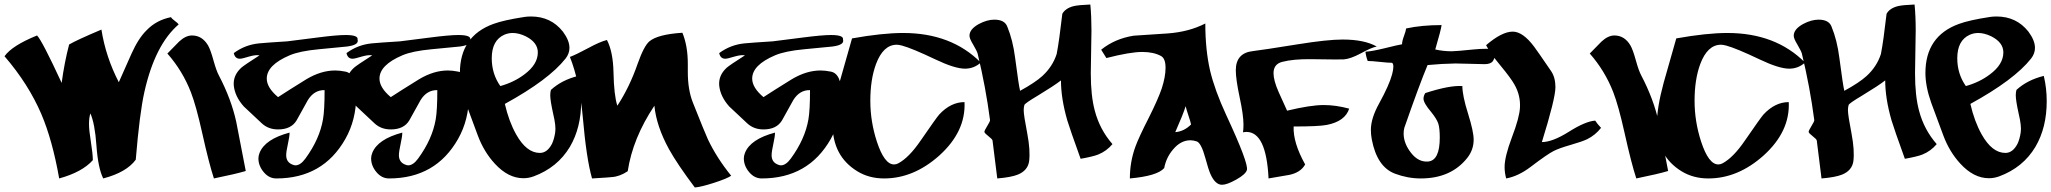

<svg xmlns="http://www.w3.org/2000/svg" viewBox="-45 -790 9081 850"><path d="M746 -682Q641 -592 594 -382Q573 -288 556 -83Q515 -27 412 0Q389 -46 382 -145Q375 -244 355 -288Q349 -268 349 -241Q349 -214 357.5 -161Q366 -108 366 -81Q319 -28 217 0Q187 -170 138 -285Q81 -418 -25 -541Q8 -588 119 -633Q141 -611 228 -423Q240 -513 261 -593Q295 -613 404 -659Q423 -538 481 -426L537 -552Q568 -621 604 -656Q647 -701 712 -714Q716 -707 729 -697.5Q742 -688 746 -682Z M1043 -33Q1000 -20 902 0Q880 -67 850 -202Q823 -323 800 -382Q763 -477 696 -553Q713 -571 748 -606Q777 -633 805 -633Q850 -633 876 -589Q887 -570 900 -523Q913 -476 924 -456Q979 -351 1001 -250Q1015 -178 1043 -33Z M1538 -615Q1546 -591 1491 -584Q1483 -583 1367 -572Q1281 -564 1237 -545Q1136 -502 1136 -442Q1136 -402 1186 -360Q1227 -387 1311 -439Q1376 -478 1439 -478Q1459 -478 1484 -473Q1532 -464 1532 -366Q1532 -260 1484 -175Q1385 0 1178 0Q1146 0 1122.5 -28Q1099 -56 1099 -89Q1099 -100 1104 -113Q1128 -174 1237 -203Q1237 -186 1229.5 -152.5Q1222 -119 1222 -103Q1222 -73 1248 -62Q1257 -58 1263 -58Q1285 -58 1307 -88Q1370 -174 1385 -262Q1392 -302 1392 -391Q1346 -392 1318 -347Q1302 -317 1268 -257Q1244 -217 1186 -217Q1143 -217 1114 -244L1034 -319Q995 -363 990 -411Q986 -456 1023 -490Q1035 -501 1104 -545Q1087 -548 1059 -540Q1027 -530 1017 -530Q995 -530 990 -555Q1040 -592 1102 -598Q1132 -601 1227 -607Q1231 -607 1361 -624Q1446 -635 1485 -635Q1542 -635 1538 -615Z M2037 -615Q2045 -591 1990 -584Q1982 -583 1866 -572Q1780 -564 1736 -545Q1635 -502 1635 -442Q1635 -402 1685 -360Q1726 -387 1810 -439Q1875 -478 1938 -478Q1958 -478 1983 -473Q2031 -464 2031 -366Q2031 -260 1983 -175Q1884 0 1677 0Q1645 0 1621.5 -28Q1598 -56 1598 -89Q1598 -100 1603 -113Q1627 -174 1736 -203Q1736 -186 1728.5 -152.5Q1721 -119 1721 -103Q1721 -73 1747 -62Q1756 -58 1762 -58Q1784 -58 1806 -88Q1869 -174 1884 -262Q1891 -302 1891 -391Q1845 -392 1817 -347Q1801 -317 1767 -257Q1743 -217 1685 -217Q1642 -217 1613 -244L1533 -319Q1494 -363 1489 -411Q1485 -456 1522 -490Q1534 -501 1603 -545Q1586 -548 1558 -540Q1526 -530 1516 -530Q1494 -530 1489 -555Q1539 -592 1601 -598Q1631 -601 1726 -607Q1730 -607 1860 -624Q1945 -635 1984 -635Q2041 -635 2037 -615Z M2317 -9Q2295 -1 2272 -1Q2205 -1 2146 -65Q2097 -118 2070 -191Q2052 -238 2017 -334Q1991 -407 1991 -467Q1991 -630 2139 -684Q2185 -701 2277 -715Q2290 -717 2306 -717Q2394 -717 2447 -650Q2476 -611 2476 -578Q2476 -553 2459 -531Q2385 -437 2190 -330Q2208 -252 2240 -195Q2286 -113 2345 -113Q2378 -113 2399 -154Q2409 -176 2413 -205Q2417 -232 2404 -286Q2391 -345 2391 -368Q2391 -382 2394 -392Q2442 -436 2515 -454Q2528 -400 2528 -342Q2528 -225 2478 -140Q2423 -48 2317 -9ZM2336 -558Q2336 -602 2283 -629Q2252 -644 2225 -644Q2205 -644 2187 -636Q2132 -611 2132 -532Q2132 -463 2170 -409Q2231 -426 2277 -461Q2336 -505 2336 -558Z M3192 -12Q3173 1 3115.5 19.5Q3058 38 3031 40Q2953 -64 2917 -129Q2861 -231 2852 -322Q2850 -324 2849 -324Q2851 -324 2852 -322Q2756 -178 2734 -32Q2698 -8 2663 -6Q2660 -5 2576 0Q2551 -87 2535 -272Q2521 -430 2478 -538Q2503 -547 2559 -577Q2610 -605 2642 -613Q2669 -561 2671 -470Q2673 -368 2688 -322Q2742 -404 2778 -508Q2806 -587 2830 -607Q2867 -638 2976 -645Q3000 -587 3000 -507V-471Q3000 -393 3022 -337Q3076 -201 3089 -173Q3128 -91 3192 -12Z M3687 -615Q3695 -591 3640 -584Q3632 -583 3516 -572Q3430 -564 3386 -545Q3285 -502 3285 -442Q3285 -402 3335 -360Q3376 -387 3460 -439Q3525 -478 3588 -478Q3608 -478 3633 -473Q3681 -464 3681 -366Q3681 -260 3633 -175Q3534 0 3327 0Q3295 0 3271.5 -28Q3248 -56 3248 -89Q3248 -100 3253 -113Q3277 -174 3386 -203Q3386 -186 3378.5 -152.5Q3371 -119 3371 -103Q3371 -73 3397 -62Q3406 -58 3412 -58Q3434 -58 3456 -88Q3519 -174 3534 -262Q3541 -302 3541 -391Q3495 -392 3467 -347Q3451 -317 3417 -257Q3393 -217 3335 -217Q3292 -217 3263 -244L3183 -319Q3144 -363 3139 -411Q3135 -456 3172 -490Q3184 -501 3253 -545Q3236 -548 3208 -540Q3176 -530 3166 -530Q3144 -530 3139 -555Q3189 -592 3251 -598Q3281 -601 3376 -607Q3380 -607 3510 -624Q3595 -635 3634 -635Q3691 -635 3687 -615Z M4297 -513Q4267 -486 4227 -486Q4182 -486 4096 -527Q3993 -576 3949 -588Q3934 -592 3925 -592Q3865 -592 3833 -506Q3808 -438 3808 -344Q3808 -252 3837 -163Q3870 -62 3913 -62Q3923 -62 3932 -67Q3980 -93 4031 -168Q4102 -271 4113 -283Q4164 -338 4225 -338Q4231 -208 4114 -102Q4000 0 3869 0Q3802 0 3750 -32Q3641 -99 3641 -238Q3641 -313 3671 -423Q3690 -488 3727 -620Q3862 -644 3953 -644Q4167 -644 4297 -513Z M4880 -152Q4854 -121 4817 -106Q4795 -97 4739 -87Q4691 -220 4680 -257Q4652 -354 4652 -434Q4621 -410 4550 -367Q4491 -332 4490 -325Q4487 -315 4487 -302Q4487 -280 4503 -198Q4517 -124 4511 -76Q4505 -35 4461 -17Q4431 -5 4370 0Q4364 -47 4349 -168Q4348 -174 4331 -187Q4314 -200 4313 -206Q4313 -212 4325.5 -232Q4338 -252 4338 -258Q4319 -404 4283 -553Q4280 -564 4263 -593Q4247 -619 4247 -632Q4247 -661 4289 -684Q4325 -703 4357 -703Q4402 -703 4414 -673Q4439 -613 4449 -534Q4465 -411 4471 -388Q4537 -424 4569 -453Q4615 -495 4633 -551Q4644 -607 4658 -729Q4672 -754 4709 -763Q4730 -768 4782 -770Q4787 -718 4787 -656Q4787 -624 4785.5 -561Q4784 -498 4784 -466Q4784 -365 4802 -299Q4824 -216 4880 -152Z M5475 -37Q5469 -18 5428 5Q5387 28 5365 28Q5335 28 5314 -19Q5305 -39 5291 -91Q5273 -157 5253 -164Q5238 -169 5225 -169Q5182 -169 5148 -128Q5118 -93 5109 -46Q5079 -11 4957 0Q4957 -74 4982 -142Q4997 -183 5041 -269Q5082 -351 5098 -398Q5115 -450 5115 -490Q5115 -531 5095 -542Q5062 -560 5012 -560Q4958 -560 4853 -533L4830 -570Q4891 -619 4974 -632L5125 -642Q5219 -649 5291 -686Q5291 -570 5312 -478Q5333 -390 5383 -282Q5484 -65 5475 -37ZM5228 -239Q5225 -253 5216 -279.5Q5207 -306 5204 -320Q5193 -284 5158 -205Q5197 -208 5228 -239Z M6050 -584Q6027 -580 5978 -553Q5933 -529 5903 -527Q5887 -526 5759 -528Q5681 -529 5631 -516Q5593 -506 5593 -466Q5593 -434 5615 -384Q5615 -384 5653 -300Q5757 -325 5815 -325Q5869 -325 5928 -309Q5910 -253 5829 -237Q5793 -230 5682 -230Q5679 -159 5733 -62Q5714 -27 5664 -16Q5633 -11 5571 0Q5561 -206 5473 -206Q5465 -206 5458 -204Q5460 -221 5460 -239Q5460 -280 5443 -359.5Q5426 -439 5426 -479Q5426 -556 5503 -564Q5539 -568 5701 -594Q5831 -615 5899 -615Q5995 -615 6050 -584Z M6584 -571Q6570 -526 6563 -518Q6553 -506 6527 -506Q6508 -506 6464.5 -507.5Q6421 -509 6398 -509Q6338 -508 6275 -502Q6240 -419 6172 -224Q6169 -212 6169 -199Q6169 -155 6202 -113Q6235 -71 6278 -75Q6329 -80 6329 -181Q6329 -222 6322.5 -242.5Q6316 -263 6291 -294Q6257 -334 6257 -353Q6257 -366 6265 -378Q6373 -413 6429 -409Q6429 -367 6454 -287.5Q6479 -208 6479 -172Q6479 -126 6450 -90Q6378 0 6245 0Q6187 0 6131 -21Q6051 -51 6028 -173Q6024 -194 6024 -215Q6024 -266 6060 -331Q6106 -415 6118 -461Q6129 -503 6118 -512Q6100 -512 6064 -516Q6028 -520 6010 -520Q6002 -541 6000 -561Q6030 -563 6083 -576Q6148 -592 6162 -594Q6162 -608 6170.5 -630.5Q6179 -653 6180 -664Q6249 -679 6337 -679Q6335 -660 6309 -571Q6344 -563 6382 -563Q6400 -563 6478 -571Q6537 -577 6584 -571Z M7043 -224Q7018 -192 6982 -174Q6959 -163 6908.5 -148.5Q6858 -134 6834 -122Q6806 -108 6731 -51Q6677 -10 6623 0Q6616 -25 6616 -51Q6616 -96 6648 -181Q6682 -270 6684 -314Q6687 -367 6660 -415Q6644 -444 6597.5 -500Q6551 -556 6534 -590Q6604 -650 6652 -650Q6697 -650 6747 -583Q6762 -563 6822 -475Q6841 -447 6841 -404Q6841 -354 6781 -161Q6828 -161 6901 -207Q6974 -253 7017 -256Q7026 -242 7043 -224Z M7340 -33Q7297 -20 7199 0Q7177 -67 7147 -202Q7120 -323 7097 -382Q7060 -477 6993 -553Q7010 -571 7045 -606Q7074 -633 7102 -633Q7147 -633 7173 -589Q7184 -570 7197 -523Q7210 -476 7221 -456Q7276 -351 7298 -250Q7312 -178 7340 -33Z M7946 -513Q7916 -486 7876 -486Q7831 -486 7745 -527Q7642 -576 7598 -588Q7583 -592 7574 -592Q7514 -592 7482 -506Q7457 -438 7457 -344Q7457 -252 7486 -163Q7519 -62 7562 -62Q7572 -62 7581 -67Q7629 -93 7680 -168Q7751 -271 7762 -283Q7813 -338 7874 -338Q7880 -208 7763 -102Q7649 0 7518 0Q7451 0 7399 -32Q7290 -99 7290 -238Q7290 -313 7320 -423Q7339 -488 7376 -620Q7511 -644 7602 -644Q7816 -644 7946 -513Z M8529 -152Q8503 -121 8466 -106Q8444 -97 8388 -87Q8340 -220 8329 -257Q8301 -354 8301 -434Q8270 -410 8199 -367Q8140 -332 8139 -325Q8136 -315 8136 -302Q8136 -280 8152 -198Q8166 -124 8160 -76Q8154 -35 8110 -17Q8080 -5 8019 0Q8013 -47 7998 -168Q7997 -174 7980 -187Q7963 -200 7962 -206Q7962 -212 7974.5 -232Q7987 -252 7987 -258Q7968 -404 7932 -553Q7929 -564 7912 -593Q7896 -619 7896 -632Q7896 -661 7938 -684Q7974 -703 8006 -703Q8051 -703 8063 -673Q8088 -613 8098 -534Q8114 -411 8120 -388Q8186 -424 8218 -453Q8264 -495 8282 -551Q8293 -607 8307 -729Q8321 -754 8358 -763Q8379 -768 8431 -770Q8436 -718 8436 -656Q8436 -624 8434.5 -561Q8433 -498 8433 -466Q8433 -365 8451 -299Q8473 -216 8529 -152Z M8805 -9Q8783 -1 8760 -1Q8693 -1 8634 -65Q8585 -118 8558 -191Q8540 -238 8505 -334Q8479 -407 8479 -467Q8479 -630 8627 -684Q8673 -701 8765 -715Q8778 -717 8794 -717Q8882 -717 8935 -650Q8964 -611 8964 -578Q8964 -553 8947 -531Q8873 -437 8678 -330Q8696 -252 8728 -195Q8774 -113 8833 -113Q8866 -113 8887 -154Q8897 -176 8901 -205Q8905 -232 8892 -286Q8879 -345 8879 -368Q8879 -382 8882 -392Q8930 -436 9003 -454Q9016 -400 9016 -342Q9016 -225 8966 -140Q8911 -48 8805 -9ZM8824 -558Q8824 -602 8771 -629Q8740 -644 8713 -644Q8693 -644 8675 -636Q8620 -611 8620 -532Q8620 -463 8658 -409Q8719 -426 8765 -461Q8824 -505 8824 -558Z"/></svg>

Font: To Be Continued
Style: Regular
Weight: 400
Version: Macromedia Fontographer 4.1.4 9/2/97